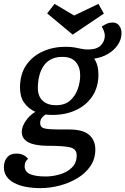

<svg xmlns="http://www.w3.org/2000/svg" viewBox="-47 -771 646 989"><path d="M162 198Q121 198 86.5 191.5Q52 185 26.5 171.5Q1 158 -13 138Q-27 118 -27 91Q-27 60 -10.5 40Q6 20 38 20Q55 20 70 26Q85 32 98 47Q91 52 85.5 61.5Q80 71 80 85Q80 113 107 125.5Q134 138 189 138Q225 138 262 127Q299 116 323.5 92Q348 68 348 29Q348 -4 314 -12Q280 -20 201 -20Q161 -20 130 -27Q99 -34 82 -50Q65 -66 65 -93Q66 -119 85 -147.5Q104 -176 135 -195Q98 -212 77 -242.5Q56 -273 56 -319Q56 -389 88 -435.5Q120 -482 173.5 -506Q227 -530 290 -530Q318 -530 337.5 -526.5Q357 -523 372.5 -519.5Q388 -516 405 -516Q451 -516 471.5 -536.5Q492 -557 493 -586Q493 -608 477 -634Q490 -643 503.5 -649Q517 -655 533 -655Q555 -655 567 -639Q579 -623 579 -600Q579 -569 560.5 -541Q542 -513 510.5 -494Q479 -475 438 -469Q449 -453 454.5 -432.5Q460 -412 460 -387Q460 -322 428.5 -275Q397 -228 343.5 -203.5Q290 -179 224 -179Q214 -179 205 -179.5Q196 -180 187 -181Q176 -174 168 -163.5Q160 -153 160 -137Q160 -114 184 -109Q208 -104 257 -104H310Q381 -104 412.5 -76Q444 -48 444 -1Q444 48 418.5 85Q393 122 351.5 147Q310 172 260 185Q210 198 162 198ZM241 -229Q287 -229 314 -253Q341 -277 353.5 -312.5Q366 -348 366 -383Q366 -425 343.5 -451.5Q321 -478 274 -478Q240 -478 216 -465.5Q192 -453 177 -430.5Q162 -408 155 -379Q148 -350 148 -318Q148 -275 173 -252Q198 -229 241 -229ZM327 -593 196 -702 234 -751 335 -691 460 -751 488 -701 328 -593Z"/></svg>

Font: Sansita Swashed Light Light
Style: Regular
Weight: 300
Version: Version 1.003